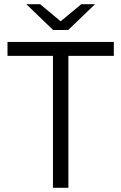

<svg xmlns="http://www.w3.org/2000/svg" viewBox="-20 -901 582 921"><path d="M234 0H308V-633H526V-700H16V-633H234ZM235 -757H307L436 -881H370L271 -799L172 -881H106Z"/></svg>

Font: Chess Sans
Style: Regular
Weight: 400
Designer: Wolf Bōese
Foundry: Wolf Bōese
Version: Version 7.223;Glyphs 3.3 (3306)